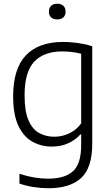

<svg xmlns="http://www.w3.org/2000/svg" viewBox="-20 -773 592 1023"><path d="M237.5 230Q202 230 160.2 223.8Q118.5 217.5 83.5 205V153Q125 166.5 162.8 172.8Q200.5 179 235.5 179Q325.5 179 369 139.2Q412.5 99.5 412.5 0.5V-57H408.5Q384 -29 345.2 -10.5Q306.5 8 256 8Q200 8 153.2 -17.8Q106.5 -43.5 78.2 -102.2Q50 -161 50 -259.5Q50 -407 118 -478.2Q186 -549.5 316 -549.5Q342.5 -549.5 369.8 -546.8Q397 -544 423 -539Q449 -534 471.5 -526.5V-7.5Q471.5 120 412.8 175Q354 230 237.5 230ZM270 -44.5Q310 -44.5 348.2 -62Q386.5 -79.5 412.5 -115.5V-486.5Q393 -492 366.5 -495.5Q340 -499 311.5 -499Q213.5 -499 162.2 -444.2Q111 -389.5 111 -265.5Q111 -179.5 132 -131.5Q153 -83.5 189 -64Q225 -44.5 270 -44.5ZM285 -669.5Q264 -669.5 252.2 -680.5Q240.5 -691.5 240.5 -710.5Q240.5 -730.5 252.2 -741.8Q264 -753 285 -753Q306 -753 317.8 -741.8Q329.5 -730.5 329.5 -710.5Q329.5 -691.5 317.8 -680.5Q306 -669.5 285 -669.5Z"/></svg>

Font: Encode Sans Condensed Thin Light
Style: Regular
Weight: 300
Version: Version 3.002